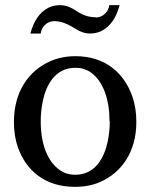

<svg xmlns="http://www.w3.org/2000/svg" viewBox="-20 -712 583 745"><path d="M406 -241C406 -214 403 -188 398 -163C384 -98 349 -34 272 -34C249 -34 229 -40 212 -52C162 -87 138 -157 138 -242C138 -269 141 -295 146 -320C160 -385 195 -449 273 -449C296 -449 315 -443 331 -432C381 -397 405 -326 405 -241ZM509 -240C509 -275 504 -308 493 -339C462 -427 390 -494 273 -494C236 -494 203 -487 174 -474C91 -437 34 -356 34 -239C34 -203 39 -170 50 -139C81 -52 153 13 270 13C307 13 340 7 369 -6C451 -42 509 -122 509 -238ZM352 -645C330 -645 313 -650 298 -657C272 -670 251 -692 213 -692C197 -692 183 -689 170 -683C131 -664 110 -627 98 -582H138C141 -607 162 -630 190 -630C211 -630 228 -624 243 -617C270 -605 291 -582 329 -582C345 -582 359 -585 372 -591C411 -610 432 -647 444 -692H404C401 -666 379 -644 351 -644Z"/></svg>

Font: Veleka
Style: Regular
Weight: 400
Designer: Stefan Peev, Context Ltd, 2016; SIL International, 1997-2014.
Foundry: Stefan Peev, Context Ltd, 2016
Version: Version 1.000